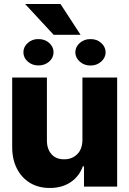

<svg xmlns="http://www.w3.org/2000/svg" viewBox="-20 -934 647 961"><path d="M392.6 -235.4V-545.9H566.4V0H400.4V-101.6H394.5Q377 -51.3 333.3 -22Q289.6 7.3 228.5 6.8Q172.4 6.8 130.4 -18.6Q88.4 -43.9 64.7 -90.1Q41 -136.2 41 -197.8V-545.9H214.8V-231.4Q214.8 -187.5 238 -161.9Q261.2 -136.2 301.3 -136.7Q339.8 -136.2 366.2 -161.9Q392.6 -187.5 392.6 -235.4ZM282.7 -914.1 383.3 -759.8H248.5L105.5 -914.1ZM97.2 -672.4Q97.2 -699.7 119.1 -719.2Q141.1 -738.8 171.9 -738.3Q204.1 -738.8 226.1 -719.2Q248 -699.7 248 -672.4Q248 -645 226.1 -625.7Q204.1 -606.4 171.9 -606.4Q141.1 -606.4 119.1 -625.7Q97.2 -645 97.2 -672.4ZM356.9 -671.9Q357.4 -700.2 379.9 -719.5Q402.3 -738.8 433.1 -738.3Q464.4 -738.8 486.3 -719.2Q508.3 -699.7 508.8 -671.9Q508.3 -645 486.3 -625.5Q464.4 -606 433.1 -606Q401.4 -606 379.4 -625.5Q357.4 -645 356.9 -671.9Z"/></svg>

Font: Inter Tight ExtraBold
Style: Regular
Weight: 800
Designer: Rasmus Andersson
Foundry: rsms
Version: Version 3.004; ttfautohint (v1.8.4.7-5d5b)